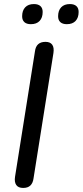

<svg xmlns="http://www.w3.org/2000/svg" viewBox="-20 -918 407 945"><path d="M94 7Q70 7 60 -7.5Q50 -22 54 -48L152 -665Q155 -689 168 -700.5Q181 -712 204 -712Q227 -712 237 -698Q247 -684 243 -657L145 -40Q142 -17 129.5 -5Q117 7 94 7ZM309 -799Q288 -799 277 -809Q266 -819 266 -838Q266 -866 281 -882Q296 -898 324 -898Q345 -898 356 -888Q367 -878 367 -859Q367 -831 352 -815Q337 -799 309 -799ZM132 -799Q111 -799 100 -809Q89 -819 89 -838Q89 -866 104 -882Q119 -898 147 -898Q168 -898 179 -888Q190 -878 190 -859Q190 -831 175 -815Q160 -799 132 -799Z"/></svg>

Font: Nunito Medium
Style: Italic
Weight: 500
Designer: Vernon Adams
Foundry: Vernon Adams
Version: Version 3.601